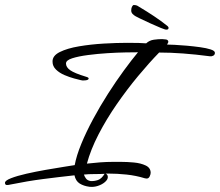

<svg xmlns="http://www.w3.org/2000/svg" viewBox="-110 -714 883 771"><path d="M249 36Q226 33 210 23Q194 13 189 -10Q125 -3 63 5Q1 13 -68 27Q-72 28 -75.5 28.5Q-79 29 -82 29Q-90 29 -90 20Q-90 11 -65.5 1.5Q-41 -8 -3.5 -16.5Q34 -25 74 -32Q114 -39 146 -44Q178 -49 190 -51Q197 -89 216.5 -136.5Q236 -184 264 -236Q292 -288 324 -338Q356 -388 387.5 -431Q419 -474 444 -504H437Q426 -504 394 -503.5Q362 -503 322 -500.5Q282 -498 243.5 -493Q205 -488 180 -480Q155 -472 155 -459Q155 -444 172 -432Q189 -420 235 -406Q246 -403 246 -399Q246 -391 226 -391Q224 -391 221 -391Q218 -391 215 -392Q206 -394 187.5 -399Q169 -404 149 -412.5Q129 -421 115 -434.5Q101 -448 101 -466Q100 -490 130 -505Q160 -520 207.5 -528Q255 -536 306.5 -539Q358 -542 401 -542Q427 -542 447 -541.5Q467 -541 477 -540Q490 -552 507.5 -554.5Q525 -557 541 -557Q547 -557 556.5 -555.5Q566 -554 566 -545L561 -535Q569 -535 591 -534Q613 -533 640.5 -530.5Q668 -528 693.5 -524.5Q719 -521 736 -515.5Q753 -510 753 -502Q753 -494 746.5 -490.5Q740 -487 733 -488Q619 -503 529 -503Q489 -462 444.5 -408.5Q400 -355 358.5 -295Q317 -235 285.5 -174Q254 -113 239 -57Q265 -60 291.5 -62Q318 -64 344 -64H376Q400 -64 427.5 -61.5Q455 -59 475 -49.5Q495 -40 495 -20Q495 -14 491 -5.5Q487 3 479 3L472 2Q436 -9 398.5 -13Q361 -17 323 -17H314Q323 -13 323 -3Q323 7 311.5 17Q300 27 283 32.5Q266 38 249 36ZM254 13Q268 14 283 9Q298 4 310 -16Q294 -15 269 -15Q244 -15 227 -13Q229 -6 235 2.5Q241 11 254 13ZM559 -595Q555 -594 535.5 -602Q516 -610 492 -621Q468 -632 449.5 -641Q431 -650 428 -653Q425 -655 421.5 -659Q418 -663 417 -669V-673Q417 -681 420 -687Q423 -693 427 -694Q431 -694 436 -693Q441 -692 448 -687Q480 -668 508.5 -649Q537 -630 562 -610Q565 -608 567 -603Q567 -595 559 -595Z"/></svg>

Font: Corinthia
Style: Bold
Weight: 700
Designer: Robert E. Leuschke
Foundry: Robert E. Leuschke
Version: Version 1.013; ttfautohint (v1.8.3)